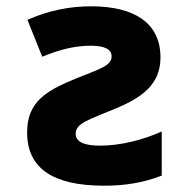

<svg xmlns="http://www.w3.org/2000/svg" viewBox="-20 -579 603 609"><path d="M310 10C375 10 434 1 493 -22V-162C436 -136 363 -117 297 -117C247 -117 220 -129 220 -155C220 -188 261 -199 345 -234C432 -270 489 -312 489 -397C489 -507 405 -559 269 -559C202 -559 134 -546 67 -516L114 -399C172 -423 220 -434 268 -434C311 -434 334 -423 334 -400C334 -370 295 -360 221 -330C128 -292 66 -257 66 -159C66 -47 145 10 310 10Z"/></svg>

Font: Noto Sans Mono SemiCondensed ExtraBold
Style: Regular
Weight: 800
Width: 4
Designer: Monotype Design Team
Foundry: Monotype Imaging Inc.
Version: Version 2.014